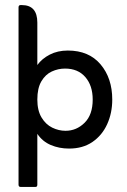

<svg xmlns="http://www.w3.org/2000/svg" viewBox="-20 -576 499 756"><path d="M127 -49V151Q127 160 120 160H61Q53 160 53 151V-547Q53 -556 61 -556H66Q127 -556 127 -487V-320Q145 -345 176 -361Q207 -377 247 -377Q330 -377 376 -322.5Q422 -268 422 -184Q422 -131 402 -87Q382 -43 344 -17Q306 9 252 9Q213 9 180 -5Q147 -19 127 -49ZM238 -61Q281 -61 313 -92.5Q345 -124 345 -184Q345 -239 316 -272.5Q287 -306 236 -306Q209 -306 184 -294.5Q159 -283 143 -256Q127 -229 127 -184Q127 -141 143.5 -113.5Q160 -86 185.5 -73.5Q211 -61 238 -61Z"/></svg>

Font: Zain
Style: Regular
Weight: 400
Designer: Zain,Boutros
Foundry: Mobile Telecommunications Company (Zain), 2024
Version: Version 1.51; ttfautohint (v1.8.4)